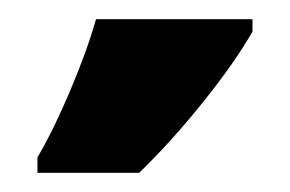

<svg xmlns="http://www.w3.org/2000/svg" viewBox="-20 -734 302 200"><path d="M19 -570Q36 -599 53.5 -640.5Q71 -682 80 -714H243V-701Q224 -668 191 -627Q158 -586 125 -554H19Z"/></svg>

Font: Noto Sans Disp ExtBd
Style: Regular
Weight: 800
Designer: Monotype Design Team
Foundry: Monotype Imaging Inc.
Version: Version 2.000;GOOG;noto-source:20170915:90ef993387c0; ttfaut